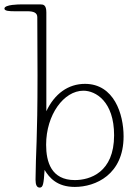

<svg xmlns="http://www.w3.org/2000/svg" viewBox="-100 -838 615 870"><path d="M110 -782C110 -816 96 -818 84 -818H-6C-11 -818 -80 -818 -80 -799C-80 -788 -56 -787 -34 -787H24C53 -787 69 -780 69 -760C69 -720 70 -604 70 -498C70 -197 62 -155 61 -24C61 0 67 12 80 12C95 12 98 -4 102 -68C124 -32 159 9 239 9C333 9 460 -47 460 -220C460 -321 417 -458 285 -458C209 -458 147 -413 110 -334ZM109 -182C109 -318 189 -427 278 -427C333 -427 417 -379 417 -225C417 -56 307 -22 239 -22C132 -22 109 -105 109 -182Z"/></svg>

Font: Life Savers
Style: Regular
Weight: 400
Designer: Pablo Impallari, Rodrigo Fuenzalida, Brenda Gallo
Foundry: Pablo Impallari, Rodrigo Fuenzalida, Brenda Gallo
Version: Version 3.000